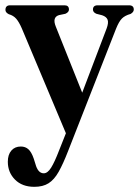

<svg xmlns="http://www.w3.org/2000/svg" viewBox="-24 -459 524 724"><path d="M198.5 109 224.5 43.5 58 -352.5Q47.5 -376.5 37 -388.5Q26.5 -400.5 9 -405.5Q-3.5 -412 -3.5 -421.5Q-3.5 -439 14 -439H219.5Q236 -439 236 -423Q236 -413 222.5 -407L198.5 -402Q172 -394 186.5 -358.5L286 -109.5L378 -351.5Q386 -373 381.8 -384.5Q377.5 -396 361 -401.5L339.5 -407Q326.5 -412.5 326.5 -423Q326.5 -439 344.5 -439H462.5Q480.5 -439 480.5 -423Q480.5 -413.5 468.5 -406.5Q447 -400.5 435.8 -389.2Q424.5 -378 413.5 -350.5L233 110Q214 159 197.2 188.8Q180.5 218.5 159.2 232Q138 245.5 105.5 245.5Q59.5 245.5 32.5 218.2Q5.5 191 5.5 151Q5.5 124 18.8 108.8Q32 93.5 54.5 93.5Q71.5 93.5 83 103.8Q94.5 114 103 138.5L109.5 159Q119 194.5 141 194.5Q155.5 194.5 168.8 173.2Q182 152 198.5 109Z"/></svg>

Font: Fraunces 144pt S050 SemiBold
Style: Regular
Weight: 600
Version: Version 1.000; ttfautohint (v1.8.3)